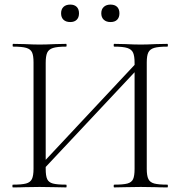

<svg xmlns="http://www.w3.org/2000/svg" viewBox="-20 -816 786 836"><path d="M149 -88 588 -557 604 -542 164 -73ZM36 -12Q75 -12 93.5 -17Q112 -22 119 -36.5Q126 -51 126 -81V-544Q126 -574 119.5 -588Q113 -602 94.5 -607.5Q76 -613 37 -613Q35 -613 35 -619Q35 -625 37 -625L86 -624Q128 -622 152 -622Q179 -622 221 -624L268 -625Q270 -625 270 -619Q270 -613 268 -613Q229 -613 210.5 -607Q192 -601 185.5 -586.5Q179 -572 179 -542V-81Q179 -50 185.5 -36Q192 -22 210 -17Q228 -12 268 -12Q270 -12 270 -6Q270 0 268 0Q238 0 220 -1L152 -2L86 -1Q68 0 36 0Q34 0 34 -6Q34 -12 36 -12ZM477 -12Q517 -12 535 -17Q553 -22 559.5 -36Q566 -50 566 -81V-542Q566 -572 559.5 -586.5Q553 -601 534.5 -607Q516 -613 477 -613Q475 -613 475 -619Q475 -625 477 -625L525 -624Q565 -622 593 -622Q619 -622 659 -624L709 -625Q711 -625 711 -619Q711 -613 709 -613Q670 -613 651.5 -607.5Q633 -602 626 -588Q619 -574 619 -544V-81Q619 -51 626 -36.5Q633 -22 651.5 -17Q670 -12 709 -12Q711 -12 711 -6Q711 0 709 0Q677 0 659 -1L593 -2L525 -1Q507 0 477 0Q475 0 475 -6Q475 -12 477 -12ZM246 -758Q246 -776 256.5 -786Q267 -796 286 -796Q304 -796 314 -786Q324 -776 324 -758Q324 -740 314 -730Q304 -720 286 -720Q267 -720 256.5 -730Q246 -740 246 -758ZM421 -758Q421 -776 432 -786Q443 -796 461 -796Q480 -796 490 -786Q500 -776 500 -758Q500 -740 490 -730Q480 -720 461 -720Q443 -720 432 -730Q421 -740 421 -758Z"/></svg>

Font: Cormorant SC Light
Style: Regular
Weight: 300
Designer: Christian Thalmann (Catharsis Fonts)
Foundry: Catharsis Fonts
Version: Version 4.000